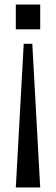

<svg xmlns="http://www.w3.org/2000/svg" viewBox="-20 -652 248 850"><path d="M50 -522V-632H158V-522ZM50 178 85 -458H123L158 178Z"/></svg>

Font: Oswald
Style: Regular
Weight: 400
Designer: Vernon Adams
Foundry: Vernon Adams
Version: Version 4.103; ttfautohint (v1.8.3)